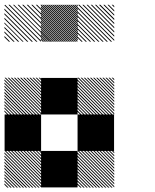

<svg xmlns="http://www.w3.org/2000/svg" viewBox="-21 -856 708 877"><path d="M500.8 -155.8 489.2 -167.5H495L500.8 -161.7ZM500.8 -141.7 475 -167.5H480.8L500.8 -147.5ZM500.8 -127.5 460.8 -167.5H466.7L500.8 -133.3ZM500.8 -113.3 446.7 -167.5H452.5L500.8 -119.2ZM500.8 -99.2 432.5 -167.5H438.3L500.8 -105ZM500.8 -85 418.3 -167.5H424.2L500.8 -90.8ZM500.8 -70.8 404.2 -167.5H410L500.8 -76.7ZM500.8 -56.7 390 -167.5H395.8L500.8 -62.5ZM500.8 -42.5 375.8 -167.5H381.7L500.8 -48.3ZM500.8 -28.3 361.7 -167.5H367.5L500.8 -34.2ZM500.8 -14.2 347.5 -167.5H353.3L500.8 -20ZM500.8 0 333.3 -167.5H339.2L500.8 -5.8ZM487.5 0.8 332.5 -154.2V-160L493.3 0.8ZM473.3 0.8 332.5 -140V-145.8L479.2 0.8ZM459.2 0.8 332.5 -125.8V-131.7L465 0.8ZM445 0.8 332.5 -111.7V-117.5L450.8 0.8ZM430 0.8 332.5 -96.7V-103.3L436.7 0.8ZM416.7 0.8 332.5 -83.3V-89.2L422.5 0.8ZM402.5 0.8 332.5 -69.2V-75L408.3 0.8ZM388.3 0.8 332.5 -55V-60.8L394.2 0.8ZM374.2 0.8 332.5 -40.8V-46.7L380 0.8ZM360 0.8 332.5 -26.7V-32.5L365.8 0.8ZM345.8 0.8 332.5 -12.5V-18.3L351.7 0.8ZM167.5 -155.8 155.8 -167.5H161.7L167.5 -161.7ZM167.5 -141.7 141.7 -167.5H147.5L167.5 -147.5ZM167.5 -127.5 127.5 -167.5H133.3L167.5 -133.3ZM167.5 -113.3 113.3 -167.5H119.2L167.5 -119.2ZM167.5 -99.2 99.2 -167.5H105L167.5 -105ZM167.5 -85 85 -167.5H90.8L167.5 -90.8ZM167.5 -70.8 70.8 -167.5H76.7L167.5 -76.7ZM167.5 -56.7 56.7 -167.5H62.5L167.5 -62.5ZM167.5 -42.5 42.5 -167.5H48.3L167.5 -48.3ZM167.5 -28.3 28.3 -167.5H34.2L167.5 -34.2ZM167.5 -14.2 14.2 -167.5H20L167.5 -20ZM167.5 0 0 -167.5H5.8L167.5 -5.8ZM154.2 0.8 -0.8 -154.2V-160L160 0.8ZM140 0.8 -0.8 -140V-145.8L145.8 0.8ZM125.8 0.8 -0.8 -125.8V-131.7L131.7 0.8ZM111.7 0.8 -0.8 -111.7V-117.5L117.5 0.8ZM96.7 0.8 -0.8 -96.7V-103.3L103.3 0.8ZM83.3 0.8 -0.8 -83.3V-89.2L89.2 0.8ZM69.2 0.8 -0.8 -69.2V-75L75 0.8ZM55 0.8 -0.8 -55V-60.8L60.8 0.8ZM40.8 0.8 -0.8 -40.8V-46.7L46.7 0.8ZM26.7 0.8 -0.8 -26.7V-32.5L32.5 0.8ZM12.5 0.8 -0.8 -12.5V-18.3L18.3 0.8ZM500.8 -489.2 489.2 -500.8H495L500.8 -495ZM500.8 -475 475 -500.8H480.8L500.8 -480.8ZM500.8 -460.8 460.8 -500.8H466.7L500.8 -466.7ZM500.8 -446.7 446.7 -500.8H452.5L500.8 -452.5ZM500.8 -432.5 432.5 -500.8H438.3L500.8 -438.3ZM500.8 -418.3 418.3 -500.8H424.2L500.8 -424.2ZM500.8 -404.2 404.2 -500.8H410L500.8 -410ZM500.8 -390 390 -500.8H395.8L500.8 -395.8ZM500.8 -375.8 375.8 -500.8H381.7L500.8 -381.7ZM500.8 -361.7 361.7 -500.8H367.5L500.8 -367.5ZM500.8 -347.5 347.5 -500.8H353.3L500.8 -353.3ZM500.8 -333.3 333.3 -500.8H339.2L500.8 -339.2ZM487.5 -332.5 332.5 -487.5V-493.3L493.3 -332.5ZM473.3 -332.5 332.5 -473.3V-479.2L479.2 -332.5ZM459.2 -332.5 332.5 -459.2V-465L465 -332.5ZM445 -332.5 332.5 -445V-450.8L450.8 -332.5ZM430 -332.5 332.5 -430V-436.7L436.7 -332.5ZM416.7 -332.5 332.5 -416.7V-422.5L422.5 -332.5ZM402.5 -332.5 332.5 -402.5V-408.3L408.3 -332.5ZM388.3 -332.5 332.5 -388.3V-394.2L394.2 -332.5ZM374.2 -332.5 332.5 -374.2V-380L380 -332.5ZM360 -332.5 332.5 -360V-365.8L365.8 -332.5ZM345.8 -332.5 332.5 -345.8V-351.7L351.7 -332.5ZM167.5 -489.2 155.8 -500.8H161.7L167.5 -495ZM167.5 -475 141.7 -500.8H147.5L167.5 -480.8ZM167.5 -460.8 127.5 -500.8H133.3L167.5 -466.7ZM167.5 -446.7 113.3 -500.8H119.2L167.5 -452.5ZM167.5 -432.5 99.2 -500.8H105L167.5 -438.3ZM167.5 -418.3 85 -500.8H90.8L167.5 -424.2ZM167.5 -404.2 70.8 -500.8H76.7L167.5 -410ZM167.5 -390 56.7 -500.8H62.5L167.5 -395.8ZM167.5 -375.8 42.5 -500.8H48.3L167.5 -381.7ZM167.5 -361.7 28.3 -500.8H34.2L167.5 -367.5ZM167.5 -347.5 14.2 -500.8H20L167.5 -353.3ZM167.5 -333.3 0 -500.8H5.8L167.5 -339.2ZM154.2 -332.5 -0.8 -487.5V-493.3L160 -332.5ZM140 -332.5 -0.8 -473.3V-479.2L145.8 -332.5ZM125.8 -332.5 -0.8 -459.2V-465L131.7 -332.5ZM111.7 -332.5 -0.8 -445V-450.8L117.5 -332.5ZM96.7 -332.5 -0.8 -430V-436.7L103.3 -332.5ZM83.3 -332.5 -0.8 -416.7V-422.5L89.2 -332.5ZM69.2 -332.5 -0.8 -402.5V-408.3L75 -332.5ZM55 -332.5 -0.8 -388.3V-394.2L60.8 -332.5ZM40.8 -332.5 -0.8 -374.2V-380L46.7 -332.5ZM26.7 -332.5 -0.8 -360V-365.8L32.5 -332.5ZM12.5 -332.5 -0.8 -345.8V-351.7L18.3 -332.5ZM500.8 -822.5 489.2 -834.2H495L500.8 -828.3ZM500.8 -803.3 470 -834.2H475.8L500.8 -809.2ZM500.8 -784.2 450.8 -834.2H456.7L500.8 -790ZM500.8 -764.2 430.8 -834.2H437.5L500.8 -770.8ZM500.8 -745.8 412.5 -834.2H418.3L500.8 -751.7ZM500.8 -726.7 393.3 -834.2H399.2L500.8 -732.5ZM500.8 -707.5 374.2 -834.2H380L500.8 -713.3ZM500.8 -688.3 355 -834.2H360.8L500.8 -694.2ZM500.8 -669.2 335.8 -834.2H341.7L500.8 -675ZM485 -665.8 332.5 -818.3V-824.2L490.8 -665.8ZM465.8 -665.8 332.5 -799.2V-805L471.7 -665.8ZM446.7 -665.8 332.5 -780V-785.8L452.5 -665.8ZM427.5 -665.8 332.5 -760.8V-766.7L433.3 -665.8ZM408.3 -665.8 332.5 -741.7V-747.5L414.2 -665.8ZM389.2 -665.8 332.5 -722.5V-728.3L395 -665.8ZM370 -665.8 332.5 -703.3V-709.2L375.8 -665.8ZM350.8 -665.8 332.5 -684.2V-690L356.7 -665.8ZM334.2 -826.7 326.7 -834.2H332.5L334.2 -832.5ZM334.2 -817.5 317.5 -834.2H323.3L334.2 -823.3ZM334.2 -808.3 308.3 -834.2H314.2L334.2 -814.2ZM334.2 -799.2 299.2 -834.2H305L334.2 -805ZM334.2 -790 290 -834.2H295.8L334.2 -795.8ZM334.2 -780.8 280.8 -834.2H286.7L334.2 -786.7ZM334.2 -771.7 271.7 -834.2H277.5L334.2 -777.5ZM334.2 -762.5 262.5 -834.2H268.3L334.2 -768.3ZM334.2 -753.3 253.3 -834.2H259.2L334.2 -759.2ZM334.2 -744.2 244.2 -834.2H250L334.2 -750ZM334.2 -735 235 -834.2H240.8L334.2 -740.8ZM334.2 -725.8 225.8 -834.2H231.7L334.2 -731.7ZM334.2 -716.7 216.7 -834.2H222.5L334.2 -722.5ZM334.2 -707.5 207.5 -834.2H213.3L334.2 -713.3ZM334.2 -698.3 198.3 -834.2H204.2L334.2 -704.2ZM334.2 -689.2 189.2 -834.2H195L334.2 -695ZM334.2 -680 180 -834.2H185.8L334.2 -685.8ZM334.2 -670.8 170.8 -834.2H176.7L334.2 -676.7ZM330 -665.8 165.8 -830 167.5 -834.2 334.2 -667.5ZM320.8 -665.8 165.8 -820.8V-826.7L326.7 -665.8ZM311.7 -665.8 165.8 -811.7V-817.5L317.5 -665.8ZM302.5 -665.8 165.8 -802.5V-808.3L308.3 -665.8ZM293.3 -665.8 165.8 -793.3V-799.2L299.2 -665.8ZM284.2 -665.8 165.8 -784.2V-790L290 -665.8ZM275 -665.8 165.8 -775V-780.8L280.8 -665.8ZM265.8 -665.8 165.8 -765.8V-771.7L271.7 -665.8ZM256.7 -665.8 165.8 -756.7V-762.5L262.5 -665.8ZM247.5 -665.8 165.8 -747.5V-753.3L253.3 -665.8ZM238.3 -665.8 165.8 -738.3V-744.2L244.2 -665.8ZM229.2 -665.8 165.8 -729.2V-735L235 -665.8ZM220 -665.8 165.8 -720V-725.8L225.8 -665.8ZM210 -665.8 165.8 -710V-716.7L216.7 -665.8ZM201.7 -665.8 165.8 -701.7V-707.5L207.5 -665.8ZM192.5 -665.8 165.8 -692.5V-698.3L198.3 -665.8ZM183.3 -665.8 165.8 -683.3V-689.2L189.2 -665.8ZM174.2 -665.8 165.8 -674.2V-680L180 -665.8ZM167.5 -830 163.3 -834.2H167.5ZM167.5 -809.2 142.5 -834.2H148.3L167.5 -815ZM167.5 -788.3 121.7 -834.2H127.5L167.5 -794.2ZM167.5 -767.5 100.8 -834.2H106.7L167.5 -773.3ZM167.5 -746.7 80 -834.2H85.8L167.5 -752.5ZM167.5 -725.8 59.2 -834.2H65L167.5 -731.7ZM167.5 -705 38.3 -834.2H43.3L167.5 -710ZM167.5 -684.2 17.5 -834.2H23.3L167.5 -690ZM165 -665.8 -0.8 -831.7 2.5 -834.2 167.5 -669.2ZM144.2 -665.8 -0.8 -810.8V-816.7L150 -665.8ZM123.3 -665.8 -0.8 -790V-795.8L129.2 -665.8ZM102.5 -665.8 -0.8 -769.2V-775L108.3 -665.8ZM81.7 -665.8 -0.8 -748.3V-753.3L86.7 -665.8ZM60.8 -665.8 -0.8 -727.5V-733.3L66.7 -665.8ZM40 -665.8 -0.8 -706.7V-712.5L45.8 -665.8ZM19.2 -665.8 -0.8 -685.8V-691.7L25 -665.8ZM167.5 -834.2H169.2L167.5 -835.8ZM166.7 -166.7H333.3V0H166.7ZM333.3 -333.3H500V-166.7H333.3ZM0 -333.3H166.7V-166.7H0ZM166.7 -500H333.3V-333.3H166.7Z"/></svg>

Font: 0xA000-Pixelated
Style: Pixelated
Weight: 400
Version: Version 0.1